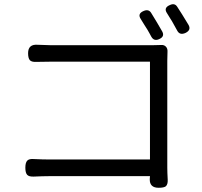

<svg xmlns="http://www.w3.org/2000/svg" viewBox="-20 -857 956 909"><path d="M731 32Q688 32 689 -9Q690 -14 690 -23H211Q184 -23 140 -21Q117 -20 108.5 -29.5Q100 -39 100 -63Q100 -87 109 -96.5Q118 -106 141 -104Q183 -102 209 -102H690V-565H221Q210 -565 186 -564.5Q162 -564 151 -564Q129 -563 121 -572.5Q113 -582 113 -605Q113 -649 159 -645Q201 -643 220 -643H461H702Q730 -643 743.5 -644Q757 -645 765.5 -636Q774 -627 773 -612Q772 -597 772 -569V-63Q772 -42 774 -6Q775 16 765 25Q756 32 731 32ZM696 -684Q694 -688 689 -697Q677 -719 670 -729Q668 -733 663 -740Q653 -757 647 -766Q629 -792 660 -805Q683 -815 695 -797Q726 -747 748 -708Q761 -684 734 -672Q709 -660 696 -684ZM819 -712Q803 -742 794 -757Q792 -761 787 -768Q777 -785 771 -794Q753 -820 784 -833Q807 -844 819 -825Q839 -795 872 -740Q887 -715 858 -701Q831 -689 819 -712Z"/></svg>

Font: GenSenRounded JP R
Style: Regular
Weight: 400
Version: Version 1.501;PS 1;hotconv 16.6.51;makeotf.lib2.5.65220